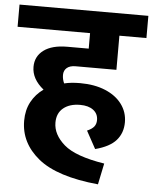

<svg xmlns="http://www.w3.org/2000/svg" viewBox="-76 -740 727 913"><g transform="rotate(5 287.5 -283.5)"><path d="M215 -378Q215 -357 224 -338Q256 -346 300 -346Q369 -346 420.5 -324.5Q472 -303 500 -265Q528 -227 528 -179Q528 -128 497.5 -93Q467 -58 398 -40L352 -124Q375 -134 385 -146.5Q395 -159 395 -178Q395 -208 372 -225.5Q349 -243 309 -243Q259 -243 229 -218.5Q199 -194 199 -149Q199 -92 253.5 -44.5Q308 3 447 25L426 126Q229 107 139.5 34Q50 -39 50 -145Q50 -196 71 -235Q92 -274 129 -300Q72 -346 72 -404Q72 -454 111.5 -483.5Q151 -513 224 -513H326V-587H-20V-693H595V-587H466V-424H271Q244 -424 229.5 -411.5Q215 -399 215 -378Z"/></g></svg>

Font: FiraGOUPP
Style: Bold
Weight: 700
Designer: bBox Type
Foundry: bBox Type GmbH
Version: Version 1.001